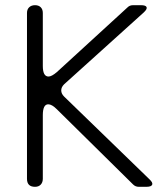

<svg xmlns="http://www.w3.org/2000/svg" viewBox="-20 -720 645 740"><path d="M84 -31V-670Q84 -684 92.5 -692Q101 -700 115 -700Q129 -700 137 -692Q145 -684 145 -670V-466Q145 -425 167 -425Q179 -425 199 -442L472 -692Q480 -700 493 -700H523Q542 -700 545 -692.5Q548 -685 534 -672L227 -395Q216 -384 216 -371.5Q216 -359 227 -348L556 -29Q570 -16 566.5 -8Q563 0 544 0H515Q502 0 493 -9L199 -299Q180 -318 166 -318Q145 -318 145 -276V-31Q145 -17 137 -8.5Q129 0 115 0Q84 0 84 -31Z"/></svg>

Font: Higure Gothic
Style: Regular
Weight: 400
Designer: Yoshimichi Ohira
Foundry: Positype
Version: Version 1.000